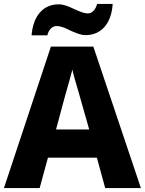

<svg xmlns="http://www.w3.org/2000/svg" viewBox="-21 -953 734 973"><path d="M139 -774H219C226 -805 246 -821 265 -821C289 -821 313 -810 338 -797C360 -788 385 -775 413 -775C492 -775 544 -834 550 -933H471C463 -901 443 -885 425 -885C402 -885 378 -897 353 -908C327 -920 303 -931 276 -931C198 -931 147 -873 139 -774ZM-1 0H180L222 -154H470L512 0H693L452 -717H237ZM263 -297 309 -468C328 -534 340 -577 346 -601C347 -589 359 -548 379 -480L431 -297Z"/></svg>

Font: Kathrein 85 Heavy
Style: Regular
Weight: 900
Designer: Lazydogs Typefoundry, based on Open Sans by Ascender Corporation
Foundry: Lazydogs Typefoundry
Version: Version 1.003;PS 001.003;hotconv 1.0.88;makeotf.lib2.5.64775